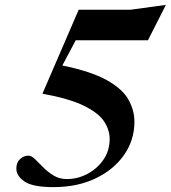

<svg xmlns="http://www.w3.org/2000/svg" viewBox="-20 -755 700 787"><path d="M531 -256Q531 -181 488.8 -120.2Q446.5 -59.5 371.8 -23.8Q297 12 199 12Q114 12 80.5 -11Q47 -34 47 -64Q47 -89 62.2 -103Q77.5 -117 96.5 -117Q109 -117 123.8 -102.5Q138.5 -88 157.2 -69Q176 -50 199.8 -35.5Q223.5 -21 254 -21Q298 -21 338.2 -42.2Q378.5 -63.5 404 -100.5Q429.5 -137.5 429.5 -185.5Q429.5 -222 407 -256.8Q384.5 -291.5 325 -321Q265.5 -350.5 154 -371L302.5 -715H514L660 -735L586.5 -590H290.5L235.5 -486.5Q353 -462.5 417.2 -426.8Q481.5 -391 506.2 -347.2Q531 -303.5 531 -256Z"/></svg>

Font: Newsreader 72pt SemiBold
Style: Italic
Weight: 600
Italic angle: -17°
Designer: Hugues Gentile
Foundry: Production Type
Version: Version 1.003; ttfautohint (v1.8.3)